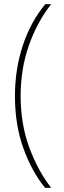

<svg xmlns="http://www.w3.org/2000/svg" viewBox="-20 -734 303 912"><path d="M51 -278Q51 -403 87.5 -515.5Q124 -628 195 -714H223Q156 -629 117 -517.5Q78 -406 78 -278Q78 -144 119.5 -32.5Q161 79 223 158H194Q131 81 91 -30Q51 -141 51 -278Z"/></svg>

Font: Noto Sans Gujarati ExtraCondensed Thin
Style: Regular
Weight: 100
Width: 2
Designer: Jelle Bosma - Monotype Design Team, Universal Thirst
Foundry: Monotype Imaging Inc.
Version: Version 2.106; ttfautohint (v1.8.4.7-5d5b)